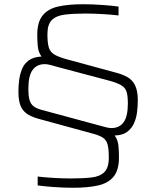

<svg xmlns="http://www.w3.org/2000/svg" viewBox="-20 -716 738 907"><path d="M326 171Q281 171 233.5 167.5Q186 164 158 160V118Q191 122 234.5 124.5Q278 127 314 127Q371 127 411.5 122.5Q452 118 473 97Q494 76 494 29Q494 -11 488.5 -32.5Q483 -54 467 -65Q451 -76 421 -84L176 -151Q139 -160 115 -173.5Q91 -187 79 -212Q67 -237 67 -283Q67 -309 70.5 -337.5Q74 -366 84.5 -391Q95 -416 117 -431.5Q139 -447 176 -449Q161 -470 158.5 -497Q156 -524 156 -552Q156 -611 181 -642.5Q206 -674 254 -685Q302 -696 372 -696Q417 -696 464.5 -692.5Q512 -689 540 -685V-643Q507 -647 463.5 -649.5Q420 -652 384 -652Q327 -652 286.5 -647Q246 -642 225 -621.5Q204 -601 204 -554Q204 -514 210.5 -492Q217 -470 237.5 -458Q258 -446 299 -435L527 -373Q558 -365 581.5 -352Q605 -339 618 -313Q631 -287 631 -242Q631 -216 627.5 -187Q624 -158 613 -133.5Q602 -109 580.5 -93Q559 -77 522 -76Q537 -54 539.5 -27.5Q542 -1 542 27Q542 87 517 118Q492 149 444 160Q396 171 326 171ZM114 -297Q114 -263 119.5 -243.5Q125 -224 140 -213Q155 -202 184 -195L439 -126Q465 -119 480 -115Q495 -111 506 -111Q544 -111 564 -138.5Q584 -166 584 -227Q584 -261 578.5 -280.5Q573 -300 555.5 -311.5Q538 -323 503 -333L262 -397Q234 -405 218.5 -409Q203 -413 192 -413Q154 -413 134 -385.5Q114 -358 114 -297Z"/></svg>

Font: Saira ExtraLight
Style: Regular
Weight: 200
Designer: Hector Gatti with collaboration of the Omnibus-Type team
Foundry: Omnibus-Type
Version: Version 1.100; ttfautohint (v1.8.3)